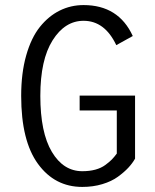

<svg xmlns="http://www.w3.org/2000/svg" viewBox="-20 -726 610 757"><path d="M512.5 -349V-100.5Q502 -82 486 -64.8Q470 -47.5 445 -29.2Q420 -11 383.5 0Q347 11 304.5 11Q196 11 129.8 -79.8Q63.5 -170.5 63.5 -348Q63.5 -437.5 83.2 -507.2Q103 -577 137.2 -619.8Q171.5 -662.5 215.2 -684.2Q259 -706 309.5 -706Q447.5 -706 503.5 -584L438.5 -548Q393 -644 309.5 -644Q236 -644 187.5 -567.2Q139 -490.5 139 -348Q139 -203.5 184.5 -127.2Q230 -51 304.5 -51Q333 -51 356 -57.2Q379 -63.5 395.2 -75.5Q411.5 -87.5 421 -97.2Q430.5 -107 440.5 -120.5V-290.5H294V-349Z"/></svg>

Font: League Mono Narrow Light
Style: Regular
Weight: 300
Width: 3
Designer: Tyler Finck
Foundry: The League of Moveable Type / Tyler Finck
Version: Version 2.210